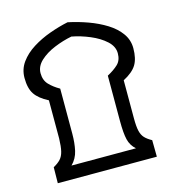

<svg xmlns="http://www.w3.org/2000/svg" viewBox="-106 -804 820 895"><g transform="rotate(-15 303.5 -356.5)"><path d="M63 0 64 -77Q86 -89 98.5 -102.5Q111 -116 116.5 -138.5Q122 -161 123 -200V-384Q78 -407 59 -435.5Q40 -464 40 -514Q40 -556 64 -589Q88 -622 127 -646.5Q166 -671 212 -687.5Q258 -704 301 -713Q349 -703 396 -686Q443 -669 481.5 -645Q520 -621 543 -589Q566 -557 566 -517Q566 -467 548 -437.5Q530 -408 484 -384V-200Q484 -161 489 -139.5Q494 -118 506 -105Q518 -92 540 -80L541 0ZM146 -63H457Q433 -84 425.5 -115Q418 -146 418 -205V-424Q450 -441 470 -460Q490 -479 490 -513Q490 -546 461 -572.5Q432 -599 388 -617.5Q344 -636 301 -644Q259 -636 216.5 -618.5Q174 -601 146 -575Q118 -549 118 -516Q118 -482 138 -461Q158 -440 188 -423V-206Q188 -161 180 -125Q172 -89 146 -63Z"/></g></svg>

Font: Noto Sans Arabic SemCond
Style: Bold
Weight: 700
Width: 4
Designer: Monotype Design Team, Nadine Chahine, Nizar Qandah and Khaled Hosny
Foundry: Monotype Imaging Inc.
Version: Version 2.012; ttfautohint (v1.8.4.7-5d5b)